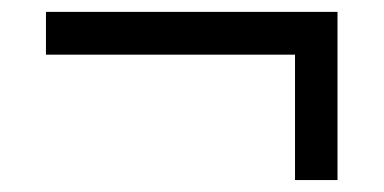

<svg xmlns="http://www.w3.org/2000/svg" viewBox="-20 -388 640 320"><path d="M471.7 -87.9V-296.9H56.6V-368.2H542.5V-87.9Z"/></svg>

Font: Cousine
Style: Italic
Weight: 400
Italic angle: -12°
Monospace: yes
Designer: Steve Matteson
Foundry: Monotype Imaging Inc.
Version: Version 1.21